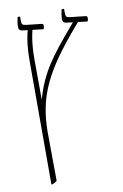

<svg xmlns="http://www.w3.org/2000/svg" viewBox="-97 -702 637 997"><g transform="rotate(-10 221.5 -203.5)"><path d="M91 240V-408Q91 -443 93 -472.5Q95 -502 99.5 -527.5Q104 -553 110 -575V-579H136Q129 -552 125 -527Q121 -502 119 -475.5Q117 -449 117 -415L118 -202Q132 -253 151.5 -296Q171 -339 196.5 -378.5Q222 -418 254 -458Q286 -498 325 -544L354 -578L378 -572L352 -542Q291 -471 246.5 -408.5Q202 -346 173.5 -286Q145 -226 132 -163.5Q119 -101 119 -29L121 226Q117 230 110.5 233.5Q104 237 96 240ZM191 -561 81 -574Q70 -576 66 -581Q62 -586 62 -596Q62 -609 64 -621Q66 -633 69 -647H82V-629Q82 -611 86 -606Q90 -601 104 -599L186 -590Q191 -589 193 -586.5Q195 -584 195 -579Q195 -573 194 -569Q193 -565 191 -561ZM423 -561 313 -574Q302 -576 298 -581Q294 -586 294 -596Q294 -609 296 -621Q298 -633 301 -647H314V-629Q314 -611 318 -606Q322 -601 336 -599L418 -590Q423 -589 425 -586.5Q427 -584 427 -579Q427 -573 426 -569Q425 -565 423 -561Z"/></g></svg>

Font: Noto Serif Hebrew Thin
Style: Regular
Weight: 250
Version: Version 2.003